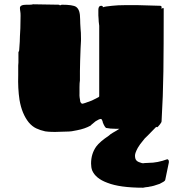

<svg xmlns="http://www.w3.org/2000/svg" viewBox="-20 -600 840 896"><path d="M768 153V158L751 240Q750 244 742.5 248.5Q735 253 725 258Q695 269 678 271Q671 273 666 273Q661 273 658 274L648 276Q539 276 481 253Q426 233 410 195Q405 181 405 163Q405 118 429 84Q446 61 488 33Q495 26 506.5 19.5Q518 13 523 10L537 1H519Q494 1 475 -3Q468 -8 460 -28Q459 -35 456 -40Q454 -45 451 -45Q443 -45 426 -34Q424 -32 420.5 -29.5Q417 -27 414 -24Q406 -18 403 -14Q376 1 339 8Q314 14 293 14Q270 14 259 15Q219 17 191 13Q168 8 149 -1Q130 -10 114 -29Q82 -69 71 -134Q63 -187 65 -250V-294Q65 -303 66 -308V-328V-346V-356L69 -363Q69 -364 69.5 -366Q70 -368 70 -373Q73 -409 73 -431L75 -468Q76 -493 76 -526Q76 -539 75 -544Q73 -556 73 -563Q73 -578 104 -578H118Q130 -578 134 -580L256 -578Q256 -578 257.5 -576.5Q259 -575 260 -575L268 -578Q320 -578 335 -568Q345 -561 349.5 -547Q354 -533 354 -509Q354 -493 356 -465Q358 -451 358 -421V-411Q356 -382 354 -316L353 -268V-225Q351 -213 351 -193V-178V-163Q350 -149 355 -124Q360 -116 364 -116Q370 -116 409 -131L433 -143Q443 -147 443 -151V-480Q440 -501 440 -513Q439 -518 439 -528V-543V-553Q439 -565 444 -570Q446 -573 454 -573Q456 -573 458 -571.5Q460 -570 460 -568V-566Q470 -570 503 -573Q530 -576 563 -576H588H604H623L728 -573Q730 -573 731.5 -572Q733 -571 733 -570Q734 -570 734 -569Q734 -568 734 -568V-563Q733 -563 733 -560L738 -561Q739 -563 741 -563Q744 -563 744 -558Q744 -383 742.5 -267.5Q741 -152 734 -34Q734 -29 726 -19Q722 -14 719 -11Q718 -9 716 -8Q714 -7 713 -6L709 -8L669 33Q655 45 646 58Q633 73 623 90Q610 114 610 126Q610 141 616 148Q622 155 633 158Q635 159 641.5 161Q648 163 654 161Q661 160 674 160Q715 160 761 143Q768 146 768 153Z"/></svg>

Font: Sigmar One
Style: Regular
Weight: 400
Designer: Vernon Adams
Foundry: Vernon Adams
Version: Version 2.000